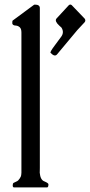

<svg xmlns="http://www.w3.org/2000/svg" viewBox="-20 -820 393 840"><path d="M239.3 -708Q218.3 -727.1 226.6 -738.3L281.2 -797.4Q287.6 -802.7 293.9 -797.4L350.6 -738.3Q356 -730.5 350.6 -723.1Q350.6 -723.1 318.4 -688.5L229.5 -582Q219.2 -569.8 201.2 -588.9Q197.8 -592.3 219.5 -621.1Q241.2 -649.9 248 -659.7Q261.7 -678.7 249 -699.2Q248 -699.7 239.3 -708ZM33.7 -718.3 34.2 -727.1Q34.2 -729.5 36.9 -731.2Q39.6 -732.9 40 -733.4L127.9 -798.3Q129.9 -799.8 132.8 -799.8Q154.3 -799.8 154.3 -784.7V-85.4Q154.3 -82 154.1 -74.7Q153.8 -67.4 153.8 -64.5Q156.7 -32.2 174.3 -26.4Q191.9 -19 191.9 -13.7Q191.9 0 185.5 0H42Q35.6 0 35.6 -8.8Q35.6 -17.6 39.6 -20Q43.5 -22.5 49.8 -24.9Q56.2 -27.3 59.8 -31Q63.5 -34.7 66.4 -39.3Q69.3 -43.9 70.8 -47.1Q72.3 -50.3 73 -56.4Q73.7 -62.5 73.7 -64.5V-678.2Q73.7 -694.3 66.2 -700.9Q58.6 -707.5 49.8 -708Q41 -708.5 38.1 -710.9Q33.7 -713.9 33.7 -718.3Z"/></svg>

Font: Della Respira
Style: Regular
Weight: 500
Version: Version 0.201